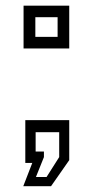

<svg xmlns="http://www.w3.org/2000/svg" viewBox="-20 -560 319 660"><path d="M60 80 91 0H67V-147H218V-9.5L155.5 80ZM103.5 48.5H140L183.5 -20V-105.5H102.5V-39H131V-20ZM61 -393.5V-540.5H218V-393.5ZM101.5 -433.2H178V-500.8H101.5Z"/></svg>

Font: Tourney Thin
Style: Regular
Weight: 100
Designer: Tyler Finck
Foundry: Etcetera Type Co
Version: Version 1.015